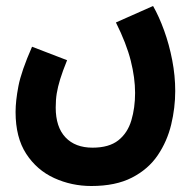

<svg xmlns="http://www.w3.org/2000/svg" viewBox="-20 -391 655 641"><path d="M32 -17Q32 -54 41.5 -103.5Q51 -153 87 -235L204 -190Q189 -153 181 -127Q173 -101 169.5 -79.5Q166 -58 166 -32Q166 33 198.5 67.5Q231 102 289 102Q344 102 375 77.5Q406 53 418.5 11Q431 -31 431 -81Q431 -131 416.5 -188.5Q402 -246 367 -316L491 -371Q511 -336 528 -289Q545 -242 555 -190Q565 -138 565 -87Q565 -31 551.5 25Q538 81 506.5 127.5Q475 174 420.5 202Q366 230 285 230Q219 230 161 203.5Q103 177 67.5 122.5Q32 68 32 -17Z"/></svg>

Font: Noto Sans Arabic ExtCond
Style: Bold
Weight: 700
Width: 2
Designer: Monotype Design Team, Nadine Chahine, Nizar Qandah and Khaled Hosny
Foundry: Monotype Imaging Inc.
Version: Version 2.012; ttfautohint (v1.8.4.7-5d5b)